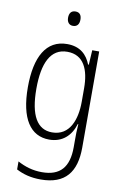

<svg xmlns="http://www.w3.org/2000/svg" viewBox="-104 -789 692 1088"><g transform="rotate(10 242.0 -245.0)"><path d="M240 -731C214 -731 204 -713 204 -689C204 -665 216 -648 239 -648C263 -648 275 -664 275 -690C275 -713 266 -731 240 -731ZM226 -541C105 -541 48 -436 48 -262C48 -81 110 10 218 10C293 10 342 -35 363 -105H366C363 -68 363 -41 363 -10V28C363 144 314 199 210 199C156 199 112 185 69 162V208C109 229 153 241 210 241C351 241 411 163 411 22V-531H371L366 -447H362C341 -500 302 -541 226 -541ZM234 -498C329 -498 363 -418 363 -310V-233C363 -133 330 -33 227 -33C142 -33 97 -107 97 -262C97 -407 137 -498 234 -498Z"/></g></svg>

Font: Noto Sans Armenian Condensed ExtraLight
Style: Regular
Weight: 200
Width: 3
Designer: Monotype Design Team
Foundry: Monotype Imaging Inc.
Version: Version 2.008